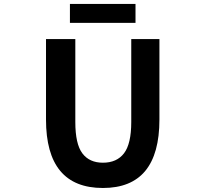

<svg xmlns="http://www.w3.org/2000/svg" viewBox="-20 -938 1040 972"><path d="M501 13.7Q212.9 13.7 212.9 -333V-740.2H361.3V-320.3Q361.3 -209 397 -161.6Q432.6 -114.3 501 -114.3Q571.3 -114.3 607.9 -162.1Q644.5 -210 644.5 -320.3V-740.2H787.1V-333Q787.1 13.7 501 13.7ZM334 -822.3V-918H666V-822.3Z"/></svg>

Font: Gen Shin Gothic Monospace Bold
Style: Bold
Weight: 700
Designer: [Source Han Sans]
Ryoko NISHIZUKA  (kana & ideographs); Paul D. Hunt (Latin, Greek & Cyrillic); Wenlong ZHANG  (bopomofo
Version: Version 1.002.20150607